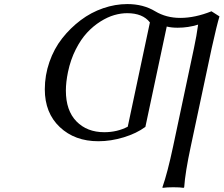

<svg xmlns="http://www.w3.org/2000/svg" viewBox="-20 -678 1089 935"><path d="M1009.8 -623 1048.8 -598.1Q1036.6 -559.1 1011.2 -444.8L909.2 34.2Q881.8 161.6 877 233.9L874 236.8Q857.4 233.9 824.2 233.9Q792 233.9 772 236.8L771 233.9Q795.4 165 823.2 34.2L924.8 -444.8Q937.5 -503.9 944.8 -558.1Q897 -543 845.2 -543Q814.5 -543 792 -548.8L688 -60.1Q645 -28.3 582.5 -9.3Q520 9.8 459 9.8Q344.2 9.8 271.2 -59.1Q198.2 -127.9 198.2 -243.2Q198.2 -311.5 220.7 -376.2Q243.2 -440.9 282.7 -491.2Q322.3 -541.5 372.8 -579.6Q423.3 -617.7 482.2 -637.9Q541 -658.2 600.1 -658.2Q677.7 -658.2 735.8 -623Q789.6 -590.8 857.9 -590.8Q929.7 -590.8 1009.8 -623ZM599.1 -613.8Q568.8 -613.8 536.4 -604.5Q503.9 -595.2 469 -573.2Q434.1 -551.3 404.1 -519Q374 -486.8 348.9 -437.3Q323.7 -387.7 311 -327.1Q300.8 -277.3 300.8 -236.8Q300.8 -139.6 352.3 -86.9Q403.8 -34.2 487.8 -34.2Q550.8 -34.2 602.1 -61L710 -568.8Q675.3 -613.8 599.1 -613.8Z"/></svg>

Font: Linear Smooth
Style: Italic
Weight: 400
Designer: Philipp H. Poll, Flanker
Foundry: Philipp H. Poll, reworked by Flanker
Version: Version 1.061 | FøM Fix